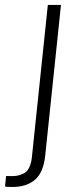

<svg xmlns="http://www.w3.org/2000/svg" viewBox="-73 -598 295 777"><path d="M-52.7 156.7 -48.3 114.3Q-46.4 114.7 -25.4 114.7Q-5.4 114.7 9.5 109.6Q24.4 104.5 32.7 97.2Q41 89.8 46.4 77.1Q51.8 64.5 53.7 54.2Q55.7 43.9 57.1 28.3L120.6 -578.1H173.8L109.9 32.2Q103 99.1 69.1 128.9Q35.2 158.7 -23.4 158.7Q-47.4 158.7 -52.7 156.7Z"/></svg>

Font: Oswald
Style: Extra-Light
Weight: 200
Designer: Vernon Adams
Foundry: Vernon Adams
Version: 3.0; ttfautohint (v0.94.23-7a4d-dirty) -l 8 -r 50 -G 200 -x 